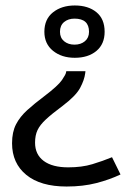

<svg xmlns="http://www.w3.org/2000/svg" viewBox="-20 -412 474 701"><path d="M253 -392Q302 -392 332 -367.5Q362 -343 362 -296Q362 -251 332 -226Q302 -201 253 -201Q205 -201 173.5 -226.5Q142 -252 142 -296Q142 -342 173.5 -367Q205 -392 253 -392ZM252 -344Q229 -344 214 -331.5Q199 -319 199 -296Q199 -274 214 -261.5Q229 -249 252 -249Q275 -249 290 -261.5Q305 -274 305 -296Q305 -344 252 -344ZM292 -152 291 -144Q288 -120 272.5 -91Q257 -62 208 -25Q169 4 147.5 24Q126 44 117 63Q108 82 108 109Q108 152 139.5 175.5Q171 199 229 199Q279 199 317 187.5Q355 176 389 162L420 225Q380 244 331.5 256.5Q283 269 223 269Q128 269 76 226.5Q24 184 24 111Q24 70 38.5 42Q53 14 79.5 -10Q106 -34 142 -61Q192 -99 206 -119.5Q220 -140 221 -147L222 -152Z"/></svg>

Font: Noto Sans Myanmar UI
Style: Regular
Weight: 400
Designer: Monotype Design Team
Foundry: Monotype Imaging Inc.
Version: Version 2.103; ttfautohint (v1.8.4.7-5d5b)